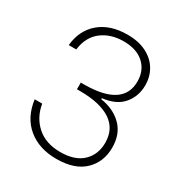

<svg xmlns="http://www.w3.org/2000/svg" viewBox="-170 -844 920 973"><g transform="rotate(30 290.0 -357.0)"><path d="M64 -525Q73 -616 134.5 -668Q196 -720 297 -720Q362 -720 408 -696.5Q454 -673 478 -633Q502 -593 502 -542Q502 -478 463 -431.5Q424 -385 344 -376V-370Q421 -358 468 -311Q515 -264 515 -185Q515 -101 459.5 -47.5Q404 6 297 6Q196 6 130.5 -48Q65 -102 52 -201H96Q108 -127 160 -80.5Q212 -34 297 -34Q383 -34 427.5 -77Q472 -120 472 -188Q472 -270 409.5 -311Q347 -352 231 -352H212V-391H232Q458 -392 458 -539Q458 -603 415.5 -642Q373 -681 296 -681Q221 -681 169.5 -641.5Q118 -602 108 -525Z"/></g></svg>

Font: Fz Poppins ExtLt
Style: Regular
Weight: 200
Designer: Ninad Kale (Devanagari), Jonny Pinhorn (Latin)
Foundry: Indian Type Foundry
Version: Vit hóa bi Vntype.Com & FontZin.Com